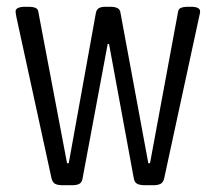

<svg xmlns="http://www.w3.org/2000/svg" viewBox="-20 -545 637 567"><path d="M165 2Q151 2 143 -2Q135 -6 132 -19L29 -492Q28 -498 27 -503Q26 -508 26 -511Q26 -525 55 -525H65Q76 -525 84 -522Q92 -519 93 -511L178 -63H183L263 -506Q265 -517 272 -521Q279 -525 292 -525H306Q319 -525 327 -521Q335 -517 336 -506L418 -63H423L506 -511Q507 -519 515 -522Q523 -525 534 -525H544Q571 -525 571 -511Q571 -508 570 -504Q569 -500 568 -495L465 -19Q462 -6 454 -2Q446 2 433 2H408Q394 2 385.5 -2Q377 -6 375 -19L302 -415H298L224 -19Q222 -6 214 -2Q206 2 193 2Z"/></svg>

Font: Asap Condensed Light
Style: Regular
Weight: 300
Width: 3
Designer: Pablo Cosgaya
Foundry: Omnibus-Type
Version: Version 3.001; ttfautohint (v1.8.4.7-5d5b)